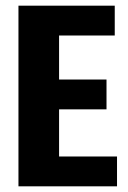

<svg xmlns="http://www.w3.org/2000/svg" viewBox="-20 -656 449 676"><path d="M188 -105H392V0H45V-636H384V-531H188V-376H355V-271H188Z"/></svg>

Font: Teko Semibold
Style: Regular
Weight: 600
Designer: Manushi Parikh, Jonny Pinhorn
Foundry: Indian Type Foundry
Version: Version 1.105;PS 1.0;hotconv 1.0.78;makeotf.lib2.5.61930; tt